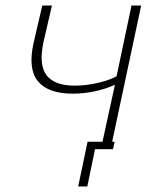

<svg xmlns="http://www.w3.org/2000/svg" viewBox="-20 -540 587 695"><path d="M263 135 297 -27H351L396 -233Q323 -201 243 -201Q155 -201 118 -245Q81 -289 101 -382L133 -520H168L137 -386Q120 -304 149 -267Q178 -230 250 -230Q292 -230 334.5 -240Q377 -250 402 -264L456 -520H491L386 -27H395L389 0H324L296 135Z"/></svg>

Font: Raleway ExtraLight
Style: Italic
Weight: 200
Italic angle: -12°
Designer: Matt McInerney, Pablo Impallari, Rodrigo Fuenzalida
Foundry: Matt McInerney, Pablo Impallari, Rodrigo Fuenzalida
Version: Version 4.026